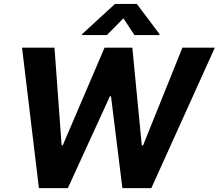

<svg xmlns="http://www.w3.org/2000/svg" viewBox="-20 -974 1132 994"><path d="M181.5 0 94.1 -727.3H262.1L299 -221.9H305L521.3 -727.3H665.1L714.1 -220.9H720.5L924.4 -727.3H1092.3L763.5 0H613.6L554.7 -475.5H549L331.3 0ZM533.4 -792.6H404.1L405.2 -797.6L575.6 -953.8H688.2L805.8 -797.6L804.7 -792.6H675.8L619 -879.3Z"/></svg>

Font: Karasuma Gothic
Style: Bold Italic
Weight: 700
Italic angle: 9.39998°
Designer: Rasmus Andersson / Ryoko Nishizuka
Foundry: Genbu
Version: Version 1.00